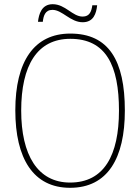

<svg xmlns="http://www.w3.org/2000/svg" viewBox="-20 -885 669 915"><path d="M374 -779C426 -779 439 -821 443 -860H420C416 -832 408 -806 374 -806C325 -806 292 -865 231 -865C178 -865 165 -817 161 -781H184C187 -809 195 -838 230 -838C277 -838 315 -779 374 -779ZM314 10C493 10 575 -131 575 -358C575 -597 498 -725 315 -725C143 -725 53 -593 53 -359C53 -129 139 10 314 10ZM314 -15C159 -15 81 -147 81 -358C81 -573 157 -700 315 -700C485 -700 547 -573 547 -358C547 -145 476 -15 314 -15Z"/></svg>

Font: Noto Serif SemiCondensed Thin
Style: Regular
Weight: 100
Width: 4
Designer: Monotype Design Team
Foundry: Monotype Imaging Inc.
Version: Version 2.015